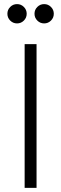

<svg xmlns="http://www.w3.org/2000/svg" viewBox="-20 -915 298 935"><path d="M100 0V-700H158V0ZM63 -801Q43.5 -801 29.8 -814.8Q16 -828.5 16 -848Q16 -867.5 29.8 -881.2Q43.5 -895 63 -895Q82.5 -895 96.2 -881.2Q110 -867.5 110 -848Q110 -828.5 96.2 -814.8Q82.5 -801 63 -801ZM195 -801Q175.5 -801 161.8 -814.8Q148 -828.5 148 -848Q148 -867.5 161.8 -881.2Q175.5 -895 195 -895Q214.5 -895 228.2 -881.2Q242 -867.5 242 -848Q242 -828.5 228.2 -814.8Q214.5 -801 195 -801Z"/></svg>

Font: Geologica-Sharp
Style: Regular
Weight: 100
Designer: Sindre Bremnes, Frode Helland
Foundry: Monokrom Skriftforlag AS
Version: Version 1.010;gftools[0.9.28]